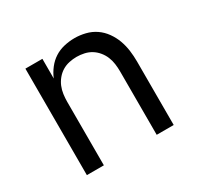

<svg xmlns="http://www.w3.org/2000/svg" viewBox="-119 -670 838 812"><g transform="rotate(-30 300.0 -264.0)"><path d="M88 0V-520H171V-424Q181 -448 197 -468.5Q213 -489 234 -502.5Q255 -516 280.5 -522Q306 -528 332 -528Q358 -528 384.5 -521.5Q411 -515 433 -500Q455 -485 471 -462.5Q487 -440 496 -415Q505 -390 508.5 -363.5Q512 -337 512 -310V0H429V-310Q429 -328 426.5 -346.5Q424 -365 417 -382Q410 -399 398 -413.5Q386 -428 370.5 -437.5Q355 -447 336.5 -451Q318 -455 300 -455Q282 -455 263.5 -451Q245 -447 229.5 -437.5Q214 -428 202 -413.5Q190 -399 183 -382Q176 -365 173.5 -346.5Q171 -328 171 -310V0Z"/></g></svg>

Font: Zed Sans Extended
Style: Regular
Weight: 400
Width: 7
Designer: Belleve Invis
Foundry: Belleve Invis
Version: Version 1.0.0; ttfautohint (v1.8.4)